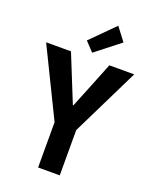

<svg xmlns="http://www.w3.org/2000/svg" viewBox="-173 -1054 913 1148"><g transform="rotate(20 284.0 -480.0)"><path d="M214.8 0V-288.1L3.9 -719.7H162.1L223.6 -567.4L282.7 -421.4H286.1L345.2 -567.4L406.2 -719.7H564.5L352.5 -288.1V0ZM283.7 -755.4 229 -813.5 375.5 -960.4 439 -877Z"/></g></svg>

Font: Reddit Sans Condensed
Style: Bold
Weight: 700
Designer: Stephen Hutchings
Foundry: Reddit
Version: Version 1.014